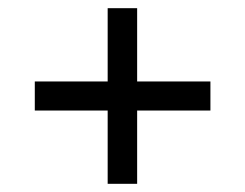

<svg xmlns="http://www.w3.org/2000/svg" viewBox="-20 -592 599 469"><path d="M243 -143V-322H65V-393H243V-572H315V-393H494V-322H315V-143Z"/></svg>

Font: NotoSerif-Bold
Style: Regular
Weight: 700
Designer: Monotype Design Team
Foundry: Monotype Imaging Inc.
Version: Version 2.007; ttfautohint (v1.8) -l 8 -r 50 -G 200 -x 14 -D